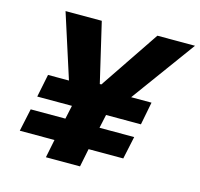

<svg xmlns="http://www.w3.org/2000/svg" viewBox="-105 -843 997 957"><g transform="rotate(15 393.0 -364.5)"><path d="M231 -94H52L77 -211H256L271 -281H92L116 -399H224L118 -729H305L377 -422H385L592 -729H786L545 -399H650L627 -281H447L432 -211H611L586 -94H407L388 0H212Z"/></g></svg>

Font: Mona Sans ExtraBold
Style: Italic
Weight: 800
Italic angle: -11.7°
Designer: Deni Anggara
Foundry: GitHub
Version: Version 2.000